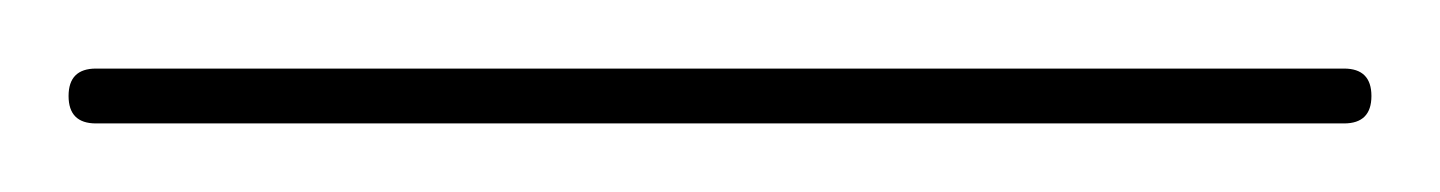

<svg xmlns="http://www.w3.org/2000/svg" viewBox="-202 -218 420 56"><g transform="rotate(-90 8.0 -190.0)"><path d="M0 -8H16V-372H0ZM8 -16Q4 -16 2 -14Q0 -12 0 -8Q0 -4 2 -2Q4 0 8 0Q12 0 14 -2Q16 -4 16 -8Q16 -12 14 -14Q12 -16 8 -16ZM8 -380Q4 -380 2 -378Q0 -376 0 -372Q0 -368 2 -366Q4 -364 8 -364Q12 -364 14 -366Q16 -368 16 -372Q16 -376 14 -378Q12 -380 8 -380Z"/></g></svg>

Font: Wavefont ExtraLight
Style: Regular
Weight: 250
Version: Version 3.004;gftools[0.9.33]